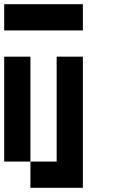

<svg xmlns="http://www.w3.org/2000/svg" viewBox="-20 -895 540 915"><path d="M0 -125V-625H125V-125ZM0 -750V-875H375V-750ZM125 -125H250V-625H375V0H125Z"/></svg>

Font: GalmuriMono7 Regular
Style: Regular
Weight: 400
Designer: Lee Minseo (quiple)
Version: Version 2.399;hotconv 1.1.1;makeotfexe 2.6.0 DEVELOPMENT